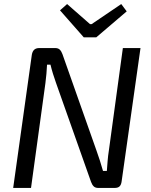

<svg xmlns="http://www.w3.org/2000/svg" viewBox="-20 -927 743 947"><path d="M673 -690 580 -33Q578 -16 570 -8Q562 0 545 0H465Q450 0 442 -8Q434 -16 429 -30L256 -519Q249 -538 241.5 -562.5Q234 -587 229 -608H212Q211 -586 209 -563Q207 -540 204 -517L133 0H45L137 -657Q140 -674 149 -682Q158 -690 174 -690H252Q267 -690 275 -682Q283 -674 288 -660L456 -184Q464 -162 472.5 -135.5Q481 -109 488 -84H507Q509 -110 511 -135Q513 -160 517 -185L586 -690ZM578 -907 605 -871 455 -743H393L276 -876L311 -907L424 -808H432Z"/></svg>

Font: Exo 2
Style: Italic
Weight: 400
Italic angle: -8°
Designer: Natanael Gama
Foundry: Natanael Gama
Version: Version 2.010